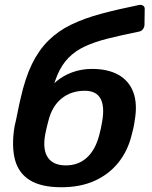

<svg xmlns="http://www.w3.org/2000/svg" viewBox="-20 -778 639 808"><path d="M238 10Q154 10 106 -19.5Q58 -49 43 -106Q28 -163 41 -245Q48 -274 54 -305Q60 -336 67 -365Q86 -450 114.5 -508.5Q143 -567 184 -607.5Q225 -648 280 -674.5Q335 -701 405.5 -720Q476 -739 565 -757Q575 -759 582.5 -754Q590 -749 589 -738L588 -672Q587 -662 581 -654.5Q575 -647 565 -645Q491 -630 435 -616Q379 -602 338 -583Q297 -564 268.5 -535Q240 -506 221.5 -462.5Q203 -419 191 -355L172 -374Q186 -408 215 -433.5Q244 -459 283.5 -473.5Q323 -488 367 -488Q435 -488 479.5 -462.5Q524 -437 541.5 -388.5Q559 -340 547 -272Q545 -255 541 -237.5Q537 -220 533 -206Q517 -142 477.5 -93Q438 -44 378 -17Q318 10 238 10ZM257 -82Q310 -82 346 -115Q382 -148 398 -211Q401 -222 404.5 -237.5Q408 -253 410 -267Q421 -330 403 -363Q385 -396 337 -396Q279 -396 238.5 -363Q198 -330 183 -267Q179 -253 175.5 -237.5Q172 -222 170 -211Q159 -148 181.5 -115Q204 -82 257 -82Z"/></svg>

Font: Rubik Light Medium
Style: Italic
Weight: 500
Italic angle: -12°
Version: Version 2.104